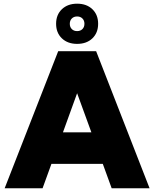

<svg xmlns="http://www.w3.org/2000/svg" viewBox="-20 -1006 824 1026"><path d="M207.5 0H4.9L291 -732.4H493.7L779.3 0H576.7L529.3 -130.4H254.9ZM316.4 -298.8H468.3L392.1 -507.8ZM392.1 -771.5Q341.8 -771.5 310.8 -801Q279.8 -830.6 279.8 -878.9Q279.8 -927.2 310.8 -956.8Q341.8 -986.3 392.1 -986.3Q442.9 -986.3 473.6 -956.8Q504.4 -927.2 504.4 -878.9Q504.4 -830.6 473.6 -801Q442.9 -771.5 392.1 -771.5ZM392.1 -839.8Q409.7 -839.8 420.4 -850.6Q431.2 -861.3 431.2 -878.9Q431.2 -896.5 420.4 -907.2Q409.7 -918 392.1 -918Q374.5 -918 363.8 -907.2Q353 -896.5 353 -878.9Q353 -861.3 363.8 -850.6Q374.5 -839.8 392.1 -839.8Z"/></svg>

Font: Kumbh Sans Black
Style: Regular
Weight: 900
Version: Version 1.005